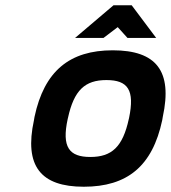

<svg xmlns="http://www.w3.org/2000/svg" viewBox="-20 -700 649 729"><path d="M111 -256 109 -244C71 -69 135 9 298 9C463 9 559 -69 596 -244L598 -256C636 -431 573 -509 408 -509C245 -509 148 -431 111 -256ZM237 -248 238 -252C261 -358 303 -396 384 -396C466 -396 492 -358 470 -252L469 -248C446 -142 404 -104 323 -104C242 -104 214 -142 237 -248ZM265 -556H373L427 -597L464 -556H573L480 -680H411Z"/></svg>

Font: LT Wave Mono Bold
Style: Italic
Weight: 700
Designer: Daniel Lyons
Version: Version 2.5 (Glyphs App)